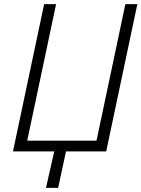

<svg xmlns="http://www.w3.org/2000/svg" viewBox="-20 -734 686 931"><path d="M203 177 243 0H43L194 -714H252L112 -52H448L588 -714H646L495 0H300L262 177Z"/></svg>

Font: Noto Sans Display Light
Style: Italic
Weight: 300
Italic angle: -12°
Designer: Monotype Design Team
Foundry: Monotype Imaging Inc.
Version: Version 2.003